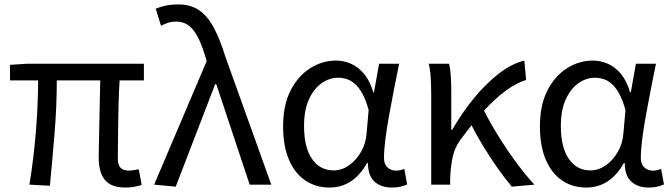

<svg xmlns="http://www.w3.org/2000/svg" viewBox="-20 -829 3017 862"><path d="M542 13Q499 13 473 -2.5Q447 -18 435 -48.5Q423 -79 423 -122Q423 -143 424 -182.5Q425 -222 426 -271.5Q427 -321 428 -372Q429 -423 430 -468H235Q235 -353 225 -231Q215 -109 204 5L112 0Q131 -115 141 -236.5Q151 -358 151 -468H25V-538L103 -543H626V-468H517Q514 -421 512.5 -368.5Q511 -316 510.5 -265.5Q510 -215 509.5 -175.5Q509 -136 509 -116Q509 -88 521.5 -75.5Q534 -63 560 -63Q572 -63 603 -69L616 1Q602 6 583.5 9.5Q565 13 542 13Z M769 9 672 0 908 -555 901 -578Q879 -653 849 -692.5Q819 -732 772 -732Q750 -732 733.5 -726.5Q717 -721 703 -713L679 -790Q699 -798 722.5 -803.5Q746 -809 782 -809Q836 -809 874 -783Q912 -757 940 -704.5Q968 -652 992 -574L1198 0H1101L951 -451H946Z M1459 13Q1398 13 1351 -18.5Q1304 -50 1277.5 -111.5Q1251 -173 1251 -262Q1251 -356 1284 -421.5Q1317 -487 1371.5 -522Q1426 -557 1489 -557Q1523 -557 1555.5 -543Q1588 -529 1614.5 -497.5Q1641 -466 1656 -414H1659L1682 -543H1772Q1761 -490 1749.5 -431Q1738 -372 1727.5 -314.5Q1717 -257 1710.5 -206.5Q1704 -156 1704 -119Q1704 -92 1719.5 -77.5Q1735 -63 1758 -63Q1767 -63 1777 -65Q1787 -67 1795 -71L1808 -1Q1797 4 1780 8.5Q1763 13 1739 13Q1691 13 1661.5 -13.5Q1632 -40 1632 -97H1628Q1566 13 1459 13ZM1478 -64Q1514 -64 1546.5 -86.5Q1579 -109 1601 -147.5Q1623 -186 1626 -232L1635 -335Q1623 -379 1607.5 -407.5Q1592 -436 1574 -452Q1556 -468 1536.5 -474Q1517 -480 1498 -480Q1459 -480 1424 -455.5Q1389 -431 1367 -383Q1345 -335 1345 -263Q1345 -168 1380.5 -116Q1416 -64 1478 -64Z M1916 0V-394Q1916 -427 1914.5 -467Q1913 -507 1905 -543H1996Q2002 -521 2004 -486.5Q2006 -452 2006 -416V-246H2010Q2053 -321 2106 -386Q2159 -451 2217.5 -497Q2276 -543 2334 -557L2342 -470Q2297 -456 2249.5 -421Q2202 -386 2152 -331Q2102 -276 2046 -200Q2022 -167 2012.5 -124.5Q2003 -82 2001 -28V0ZM2278 9Q2248 -26 2214.5 -73.5Q2181 -121 2148.5 -174.5Q2116 -228 2090 -281L2150 -338Q2177 -284 2214.5 -223Q2252 -162 2294.5 -104Q2337 -46 2379 0Z M2612 13Q2551 13 2504 -18.5Q2457 -50 2430.5 -111.5Q2404 -173 2404 -262Q2404 -356 2437 -421.5Q2470 -487 2524.5 -522Q2579 -557 2642 -557Q2676 -557 2708.5 -543Q2741 -529 2767.5 -497.5Q2794 -466 2809 -414H2812L2835 -543H2925Q2914 -490 2902.5 -431Q2891 -372 2880.5 -314.5Q2870 -257 2863.5 -206.5Q2857 -156 2857 -119Q2857 -92 2872.5 -77.5Q2888 -63 2911 -63Q2920 -63 2930 -65Q2940 -67 2948 -71L2961 -1Q2950 4 2933 8.5Q2916 13 2892 13Q2844 13 2814.5 -13.5Q2785 -40 2785 -97H2781Q2719 13 2612 13ZM2631 -64Q2667 -64 2699.5 -86.5Q2732 -109 2754 -147.5Q2776 -186 2779 -232L2788 -335Q2776 -379 2760.5 -407.5Q2745 -436 2727 -452Q2709 -468 2689.5 -474Q2670 -480 2651 -480Q2612 -480 2577 -455.5Q2542 -431 2520 -383Q2498 -335 2498 -263Q2498 -168 2533.5 -116Q2569 -64 2631 -64Z"/></svg>

Font: Noto Sans HK
Style: Regular
Weight: 400
Designer: Ryoko NISHIZUKA 西塚涼子 (kana, bopomofo & ideographs); Paul D. Hunt (Latin, Greek & Cyrillic); Sandoll Communications 산돌커뮤니
Foundry: Adobe
Version: Version 2.004-H2;hotconv 1.0.118;makeotfexe 2.5.65603